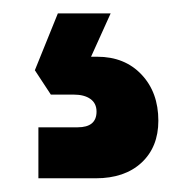

<svg xmlns="http://www.w3.org/2000/svg" viewBox="-20 -30 285 287"><path d="M66.5 -10 32.1 75 56 111.4H90Q106 111.4 115.1 117.9Q124.3 124.4 124.3 136.8Q124.3 160.3 96 160.3H37.4V236.5H123.2Q166.3 236.5 191.5 213.2Q216.7 189.8 216.7 150.4Q216.7 108.1 191.6 81.5Q166.5 54.8 125.3 54.8H116.1L145.4 -10Z"/></svg>

Font: Overused Grotesk Light
Style: Regular
Weight: 300
Designer: RandomMaerks
Version: Version 0.005